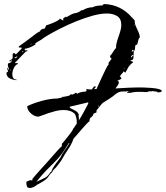

<svg xmlns="http://www.w3.org/2000/svg" viewBox="-20 -821 823 953"><path d="M128 112Q117 112 114 104.5Q111 97 111 88V81L123 76Q129 73 134 73Q137 73 137 75H140V71L142 69L140 68Q145 61 158.5 46Q172 31 188 13Q204 -5 217 -19Q227 -30 242 -47.5Q257 -65 270 -79Q283 -93 287 -95V-107Q289 -109 297.5 -119Q306 -129 316.5 -142.5Q327 -156 335 -167Q343 -178 343 -182Q348 -187 352 -194Q354 -198 356.5 -201Q359 -204 361 -207V-216Q361 -236 352 -255Q341 -266 326.5 -270.5Q312 -275 296 -275Q276 -275 256.5 -270Q237 -265 219 -259Q216 -258 205.5 -254Q195 -250 184.5 -246.5Q174 -243 171 -242Q151 -242 133 -258.5Q115 -275 115 -294Q146 -309 188 -320.5Q230 -332 265 -332Q268 -333 279 -335Q290 -337 290 -341H294L296 -339L297 -341Q302 -341 316.5 -344.5Q331 -348 331 -354H334L336 -351Q340 -352 346 -354Q352 -356 352 -360H359L365 -354V-357Q382 -366 403 -366L409 -369V-379Q415 -378 420.5 -377.5Q426 -377 431 -377H435Q437 -377 437 -379L447 -392H455V-388L447 -379H459Q460 -381 468 -399Q476 -417 486.5 -439.5Q497 -462 506 -480Q515 -498 519 -501V-510L534 -529Q532 -531 529 -534.5Q526 -538 526 -540L527 -542V-545Q531 -547 536.5 -556Q542 -565 548 -573.5Q554 -582 556 -582V-585Q556 -602 562.5 -621.5Q569 -641 575.5 -660.5Q582 -680 582 -697Q582 -729 561 -741.5Q540 -754 511 -754Q479 -754 439.5 -743Q400 -732 359 -715.5Q318 -699 280.5 -680Q243 -661 216 -645Q211 -642 206.5 -639Q202 -636 197 -633Q189 -626 178 -620Q171 -616 164.5 -612Q158 -608 152 -604H159Q155 -599 144 -593Q133 -587 121 -583Q109 -579 103 -579V-573H106V-569L115 -573V-566H109Q96 -553 83.5 -540Q71 -527 59 -514H56V-507Q59 -507 60 -508H63Q69 -508 69 -504Q55 -498 48 -482Q41 -466 41 -452Q41 -441 46 -433.5Q51 -426 62 -426V-423Q45 -424 28.5 -432Q12 -440 12 -460L21 -467Q16 -474 16 -482Q16 -485 18 -485L21 -476H25Q23 -481 21 -488Q19 -495 19 -500Q19 -504 21 -504V-507Q23 -508 25 -508Q27 -508 29 -509Q34 -509 34 -514H40L36 -516V-520Q36 -522 40 -522V-525H36V-522L31 -516H28L27 -521L31 -522L43 -532V-553L46 -557H52L59 -551L87 -579V-585H78Q72 -585 72 -589H74V-591Q91 -603 108 -615.5Q125 -628 142 -641Q145 -643 148 -646Q151 -649 155 -651Q158 -653 161 -655.5Q164 -658 168 -660Q170 -662 173 -663Q173 -663 173.5 -663Q174 -663 175 -664H178V-666Q185 -679 202 -679L209 -695Q213 -696 229.5 -702Q246 -708 261.5 -716Q277 -724 277 -729Q279 -727 285 -724L294 -719V-726Q293 -726 293 -727Q292 -728 292 -729H294Q301 -736 309 -739V-735Q322 -743 333 -749Q344 -755 359 -757Q362 -757 372 -762Q382 -767 382 -769Q382 -770 380 -770H390Q415 -785 440 -785Q451 -791 464 -792.5Q477 -794 490 -794V-798L499 -801Q581 -797 635 -734L642 -727Q644 -724 649 -719V-716Q648 -705 654.5 -690.5Q661 -676 667.5 -661.5Q674 -647 674 -635Q668 -631 666.5 -621.5Q665 -612 662.5 -604.5Q660 -597 652 -597L649 -573Q645 -569 644 -562Q643 -555 643 -548H636V-545Q630 -545 630 -537Q632 -535 633 -535V-538L643 -548Q643 -538 641.5 -530Q640 -522 628 -522V-519Q632 -518 636 -516.5Q640 -515 640 -510Q637 -509 632 -505Q627 -501 626 -499L628 -498L621 -494L602 -460L594 -467Q591 -461 585 -455Q579 -450 577 -444H574L584 -432H581V-429L561 -419Q570 -419 570 -412Q570 -405 563.5 -396Q557 -387 553 -382Q585 -384 616 -385.5Q647 -387 679 -387Q681 -387 697 -386.5Q713 -386 733 -384.5Q753 -383 768 -379Q783 -375 783 -369Q783 -365 774 -363.5Q765 -362 763 -362Q761 -367 753 -367Q744 -367 738 -369Q734 -368 731 -367.5Q728 -367 725 -368Q720 -369 711 -364Q705 -364 699 -364Q693 -364 687 -365H661Q648 -365 636 -362Q623 -359 610 -359V-362L625 -365L614 -366L615 -369Q612 -368 609 -367.5Q606 -367 603 -367H590Q570 -367 555 -355Q547 -348 539 -342Q531 -336 523 -331L507 -321L490 -310Q489 -310 482 -301.5Q475 -293 468 -284Q461 -275 459 -273V-263L444 -257Q443 -248 438 -244Q433 -240 428.5 -235.5Q424 -231 424 -219Q421 -218 409 -205.5Q397 -193 383.5 -177Q370 -161 359 -148.5Q348 -136 346 -134Q342 -128 340 -119Q335 -108 329.5 -98Q324 -88 317 -78Q310 -68 303.5 -57.5Q297 -47 291 -36Q285 -25 277.5 -15Q270 -5 262 5Q260 8 257 11Q254 14 252 16Q250 18 247 21Q244 24 242 27Q241 32 235 38H234Q225 47 220 56Q213 67 194 79Q175 91 162 97L161 99Q154 104 145 108Q136 112 128 112ZM643 -692 649 -698H646ZM131 -597 137 -604H134ZM633 -566H643V-573H636V-569ZM93 -560 96 -566H90V-563H93ZM52 -532H59V-535H65V-542H62V-538Q60 -537 56 -537Q52 -536 52 -532ZM595 -479Q595 -478 595 -478L599 -482H596Q595 -481 595 -479ZM36 -470Q35 -473 31 -477Q32 -476 32 -473Q32 -470 36 -470ZM371 -223Q384 -243 395.5 -264.5Q407 -286 418 -307V-313L325 -291V-289H328V-285Q339 -280 354 -271.5Q369 -263 372 -249L369 -248Q371 -243 371.5 -235.5Q372 -228 371 -223ZM471 -300Q471 -298 470 -297Q468 -295 468 -293Q470 -291 471 -291ZM161 81Q167 78 179 73Q191 68 202 62Q213 56 216 52L224 43Q226 41 227.5 38Q229 35 231 33H232L234 32Q240 15 251 -0.5Q262 -16 273 -30Q281 -40 285 -49Q287 -54 290 -58.5Q293 -63 296 -67L311 -89Q315 -94 318 -100Q321 -106 325 -111L321 -110Q300 -74 282.5 -52Q265 -30 247 -12.5Q229 5 208.5 26Q188 47 161 81Z"/></svg>

Font: Water Brush
Style: Regular
Weight: 400
Designer: Robert E. Leuschke
Foundry: Robert E. Leuschke
Version: Version 1.010; ttfautohint (v1.8.4.7-5d5b)